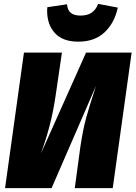

<svg xmlns="http://www.w3.org/2000/svg" viewBox="-20 -966 696 986"><path d="M559 0H364L393 -214Q406 -301 422.5 -361Q439 -421 473 -525L245 0H6L103 -696H298L267 -484Q254 -394 235.5 -323Q217 -252 190 -177L422 -696H656ZM222 -911 223 -929 324 -944Q327 -913 344 -899.5Q361 -886 394 -886Q428 -886 450 -900.5Q472 -915 484 -946L585 -927Q568 -848 517 -800Q466 -752 382 -752Q303 -752 262.5 -795.5Q222 -839 222 -911Z"/></svg>

Font: FiraGO Heavy
Style: Italic
Weight: 900
Italic angle: -8°
Designer: bBox Type GmbH
Foundry: bBox Type GmbH
Version: Version 1.001